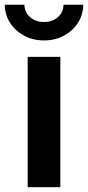

<svg xmlns="http://www.w3.org/2000/svg" viewBox="-51 -784 368 804"><path d="M64.9 0V-545.9H201.7V0ZM133.3 -614.7Q86.9 -614.7 49.8 -634.8Q12.7 -654.8 -9 -688.7Q-30.8 -722.7 -30.8 -764.2H51.3Q51.3 -733.4 74.7 -712.6Q98.1 -691.9 133.3 -691.9Q168.5 -691.9 191.7 -712.6Q214.8 -733.4 214.8 -764.2H297.4Q297.4 -722.7 275.6 -688.7Q253.9 -654.8 216.8 -634.8Q179.7 -614.7 133.3 -614.7Z"/></svg>

Font: Inter
Style: 650
Weight: 650
Designer: Rasmus Andersson
Foundry: rsms
Version: Version 4.001;git-66647c0bb